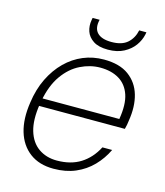

<svg xmlns="http://www.w3.org/2000/svg" viewBox="-107 -781 755 876"><g transform="rotate(15 270.0 -343.5)"><path d="M227 12Q159 12 114.5 -21.5Q70 -55 52.5 -114Q35 -173 47 -252Q56 -317 81 -368Q106 -419 142.5 -455Q179 -491 224.5 -510Q270 -529 322 -529Q396 -529 439.5 -497Q483 -465 498.5 -411.5Q514 -358 503 -290Q502 -280 500 -269.5Q498 -259 495 -248H77L84 -285H459Q471 -356 456 -400.5Q441 -445 404.5 -467Q368 -489 315 -489Q268 -489 222 -466.5Q176 -444 142 -396Q108 -348 94 -273L91 -256Q79 -180 94 -129.5Q109 -79 145.5 -53.5Q182 -28 232 -28Q298 -28 344 -57Q390 -86 418 -140H464Q443 -96 409.5 -61.5Q376 -27 330.5 -7.5Q285 12 227 12ZM326 -577Q282 -577 257 -593.5Q232 -610 223.5 -635Q215 -660 220 -688L222 -699H255Q245 -658 265.5 -636.5Q286 -615 333 -615Q382 -615 408 -638Q434 -661 442 -699H476L474 -688Q468 -660 450 -635Q432 -610 401 -593.5Q370 -577 326 -577Z"/></g></svg>

Font: DM Sans 11pt ExtraLight
Style: Italic
Weight: 250
Italic angle: -10°
Version: Version 4.004;gftools[0.9.30]